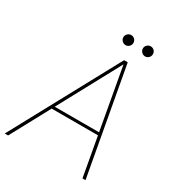

<svg xmlns="http://www.w3.org/2000/svg" viewBox="-207 -968 1006 1091"><g transform="rotate(30 295.5 -422.0)"><path d="M-10 0 369 -700H393L520 0H500L378 -678L12 0ZM134 -256 147 -274H463L468 -256ZM333 -778Q320 -778 310 -788Q300 -798 300 -811Q300 -825 310 -834.5Q320 -844 333 -844Q347 -844 356.5 -834.5Q366 -825 366 -811Q366 -798 356.5 -788Q347 -778 333 -778ZM461 -778Q448 -778 438 -788Q428 -798 428 -811Q428 -825 438 -834.5Q448 -844 461 -844Q475 -844 484.5 -834.5Q494 -825 494 -811Q494 -798 484.5 -788Q475 -778 461 -778Z"/></g></svg>

Font: DM Sans 9pt Thin
Style: Italic
Weight: 250
Italic angle: -10°
Version: Version 4.004;gftools[0.9.30]